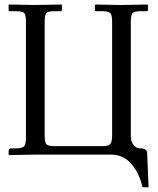

<svg xmlns="http://www.w3.org/2000/svg" viewBox="-20 -666 680 827"><path d="M458 0H172.4Q172.4 0 127.4 0L19.5 2L17.1 0V-16.6Q17.1 -21 19.8 -23.9Q22.5 -26.9 25.9 -26.9H52.2Q77.1 -27.8 84.5 -36.6Q91.8 -45.4 91.8 -74.7V-571.8Q91.8 -601.1 84.7 -609.4Q77.6 -617.7 52.2 -617.7H22.5Q17.1 -617.7 17.1 -622.6V-644.5L19 -646.5L127.4 -644.5L244.6 -646.5L246.6 -644.5V-623Q246.6 -617.7 241.2 -617.7H211.4Q187 -617.7 179.7 -609.6Q172.4 -601.6 172.4 -571.8V-83.5Q172.4 -53.2 179.7 -44.9Q187 -36.6 211.4 -36.6H423.8Q448.7 -36.6 455.8 -46.9Q462.9 -57.1 462.9 -83.5V-571.8Q462.9 -598.6 456.5 -607.9Q450.2 -617.2 423.8 -617.7H394Q388.7 -617.7 388.7 -622.6V-644.5L391.1 -646.5L498.5 -644.5L614.3 -646.5L617.2 -644.5V-623Q617.2 -617.7 611.3 -617.7H582Q556.2 -617.2 549.8 -608.2Q543.5 -599.1 543.5 -571.8V-76.7Q543.5 -57.1 554.9 -42Q566.4 -26.9 584.5 -26.9Q612.8 -26.9 613.8 -6.8L620.1 140.6H593.3Q581.5 82 546.6 41Q511.7 0 458 0Z"/></svg>

Font: Libertinage
Style: l
Weight: 400
Designer: OSP
Foundry: OSP
Version: Version 1.0; 2008; OFL relea